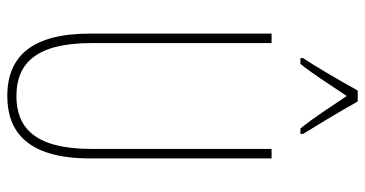

<svg xmlns="http://www.w3.org/2000/svg" viewBox="-257 -733 1000 526"><g transform="rotate(90 243.0 -470.0)"><path d="M258 -950H228C204 -906 160 -831 139 -800V-793H155C182 -826 218 -883 243 -920C270 -880 304 -827 332 -793H347V-800C335 -819 284 -903 258 -950ZM414 -217V-714H388V-221C388 -63 328 -15 243 -15C152 -15 98 -71 98 -221V-714H72V-217C72 -59 133 10 243 10C338 10 414 -42 414 -217Z"/></g></svg>

Font: Noto Sans Devanagari ExtraCondensed Thin
Style: Regular
Weight: 100
Width: 2
Designer: Jelle Bosma - Monotype Design Team
Foundry: Monotype Imaging Inc.
Version: Version 2.004